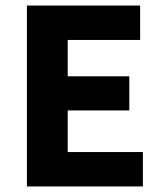

<svg xmlns="http://www.w3.org/2000/svg" viewBox="-20 -672 588 692"><path d="M77 0V-652H485V-528H224V-397H446V-274H224V-124H495V0Z"/></svg>

Font: Giro Regular
Style: Bold
Weight: 700
Designer: Paul D. Hunt
Foundry: Adobe Systems Incorporated
Version: Version 1.000;PS 1.0;hotconv 1.0.88;makeotf.lib2.5.647800